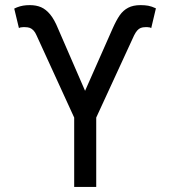

<svg xmlns="http://www.w3.org/2000/svg" viewBox="-20 -737 671 757"><path d="M272.5 -273.4 124 -597.7Q119.1 -609.4 112.3 -616.7Q105.5 -624 97.7 -627Q89.8 -629.9 79.1 -629.9H70.3Q65.4 -629.9 61 -628.9Q56.6 -627.9 54.7 -626L36.1 -703.1L46.9 -708Q59.6 -712.9 71.3 -714.8Q83 -716.8 97.7 -716.8Q123 -716.8 142.1 -708.5Q161.1 -700.2 177.7 -680.2Q194.3 -660.2 209 -624L315.4 -378.9L423.8 -624Q438.5 -657.2 452.1 -676.8Q465.8 -696.3 485.4 -706.5Q504.9 -716.8 534.2 -716.8Q550.8 -716.8 564.5 -714.4Q578.1 -711.9 594.7 -704.1L576.2 -626Q574.2 -627.9 570.3 -628.9Q566.4 -629.9 561.5 -629.9H552.7Q543 -629.9 535.2 -627Q527.3 -624 521 -616.7Q514.6 -609.4 508.8 -597.7L359.4 -273.4V0H272.5Z"/></svg>

Font: WEMIX Pretendard Variable
Style: Regular
Weight: 400
Designer: Base glyphs from Inter by Rasmus Andersson; Hangeul glyphs from Noto Sans CJK(Source Han Sans) by Jang Soo-young and Kan
Foundry: Kil Hyung-jin
Version: Version 1.000;Glyphs 3.2 (3208)